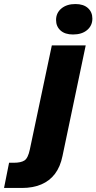

<svg xmlns="http://www.w3.org/2000/svg" viewBox="-141 -765 478 952"><path d="M-121 167 -96 42H-73Q-37 42 -19.5 30.5Q-2 19 7 -24L116 -540H284L169 8Q158 62 131.5 97Q105 132 63.5 149.5Q22 167 -32 167ZM221 -594Q181 -594 159 -614Q137 -634 137 -666Q137 -701 163.5 -723Q190 -745 233 -745Q273 -745 295 -725Q317 -705 317 -673Q317 -638 291 -616Q265 -594 221 -594Z"/></svg>

Font: Mona Sans ExtraLight ExtraBold
Style: Italic
Weight: 800
Italic angle: -11.6951°
Version: Version 2.000